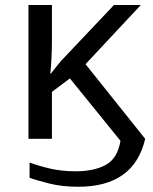

<svg xmlns="http://www.w3.org/2000/svg" viewBox="-20 -543 597 751"><path d="M286.1 187.5Q222.2 187.5 170.4 174.3Q118.7 161.1 95.7 152.3V92.8Q132.8 106.4 177.2 116.7Q221.7 127 275.4 127Q348.1 127 394 101.8Q439.9 76.7 451.2 7.8L253.4 -236.3L183.1 -183.6V0H91.3V-523.4H183.1V-387.7Q183.1 -349.1 181.2 -312Q179.2 -274.9 176.8 -254.9H178.7Q188.5 -267.6 199.2 -280.8Q210 -293.9 218.8 -304.7L425.8 -523.4H530.8L314.5 -292L547.9 0Q504.4 187.5 286.1 187.5Z"/></svg>

Font: Lunasima
Style: Regular
Weight: 400
Designer: The DocRepair Project, Monotype Design Team
Foundry: Google
Version: Version 2.009